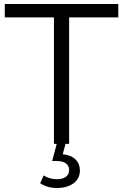

<svg xmlns="http://www.w3.org/2000/svg" viewBox="-20 -720 616 961"><path d="M265 221C334 221 380 187 380 133C380 89 350 57 294 52L308 0H326V-633H572V-700H4V-633H250V0H264L241 86H265C306 86 326 104 326 131C326 160 304 177 265 177C241 177 218 171 199 158L181 197C205 213 233 221 265 221Z"/></svg>

Font: Montserrat-Alt1
Style: Regular
Weight: 400
Designer: Differentunic
Foundry: Differentunic
Version: Version 7.222